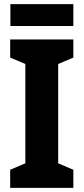

<svg xmlns="http://www.w3.org/2000/svg" viewBox="-20 -904 403 924"><path d="M333 0H29V-87L102 -118V-596L29 -627V-714H333V-627L260 -596V-118L333 -87ZM333 -884V-779H30V-884Z"/></svg>

Font: Noto Sans Lao Condensed ExtraBold
Style: Regular
Weight: 800
Width: 3
Designer: Monotype Design Team
Foundry: Monotype Imaging Inc.
Version: Version 2.003; ttfautohint (v1.8.4.7-5d5b)